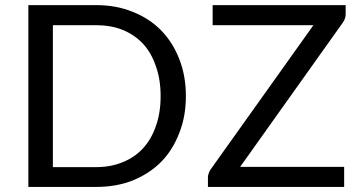

<svg xmlns="http://www.w3.org/2000/svg" viewBox="-20 -737 1416 757"><path d="M712.9 -358.4Q712.9 -277.3 686.5 -211.9Q661.1 -145.5 615.2 -98.6Q568.4 -51.8 502.9 -25.4Q438.5 0 359.4 0Q269.5 0 91.8 0Q91.8 -67.4 91.8 -268.6Q91.8 -380.9 91.8 -716.8Q158.2 -716.8 359.4 -716.8Q438.5 -716.8 502.9 -690.4Q568.4 -665 615.2 -617.2Q661.1 -570.3 686.5 -504.9Q712.9 -438.5 712.9 -358.4ZM613.3 -358.4Q613.3 -423.8 594.7 -475.6Q577.1 -528.3 543.9 -564.5Q510.7 -599.6 463.9 -619.1Q417 -637.7 359.4 -637.7Q301.8 -637.7 188.5 -637.7Q188.5 -498 188.5 -78.1Q231.4 -78.1 359.4 -78.1Q417 -78.1 463.9 -97.7Q510.7 -116.2 543.9 -152.3Q577.1 -188.5 594.7 -240.2Q613.3 -292 613.3 -358.4ZM1342.8 -680.7Q1342.8 -664.1 1332 -648.4Q1197.3 -459 926.8 -79.1Q1029.3 -79.1 1336.9 -79.1Q1336.9 -59.6 1336.9 0Q1202.1 0 799.8 0Q799.8 -9.8 799.8 -38.1Q799.8 -45.9 802.7 -52.7Q804.7 -59.6 808.6 -66.4Q944.3 -256.8 1215.8 -637.7Q1116.2 -637.7 818.4 -637.7Q818.4 -657.2 818.4 -716.8Q949.2 -716.8 1342.8 -716.8Q1342.8 -707 1342.8 -680.7Z"/></svg>

Font: Lato
Style: Regular
Weight: 400
Designer: Lukasz Dziedzic with Adam Twardoch and Botio Nikoltchev
Version: Version 2.015; 2015-08-06; http://www.latofonts.com/